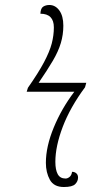

<svg xmlns="http://www.w3.org/2000/svg" viewBox="-20 -740 433 770"><path d="M236 10Q196 10 180 -19Q164 -48 164 -87Q164 -152 195.5 -228.5Q227 -305 278 -372H87L92 -388Q134 -448 156.5 -490.5Q179 -533 187.5 -565.5Q196 -598 196 -630Q196 -685 142 -685Q143 -707 153.5 -713.5Q164 -720 178 -720Q202 -720 218 -698Q234 -676 234 -637Q234 -601 224 -567.5Q214 -534 192 -496.5Q170 -459 135 -408H326L321 -390Q261 -309 231.5 -231Q202 -153 202 -91Q202 -59 211.5 -41.5Q221 -24 243 -24Q251 -24 259 -30.5Q267 -37 269 -51Q279 -51 286 -45Q293 -39 293 -28Q293 -13 281.5 -1.5Q270 10 236 10Z"/></svg>

Font: Noto Serif ExtraCondensed ExtraLight
Style: Italic
Weight: 200
Width: 2
Italic angle: -12°
Designer: Monotype Design Team
Foundry: Monotype Imaging Inc.
Version: Version 2.014; ttfautohint (v1.8.4.7-5d5b)